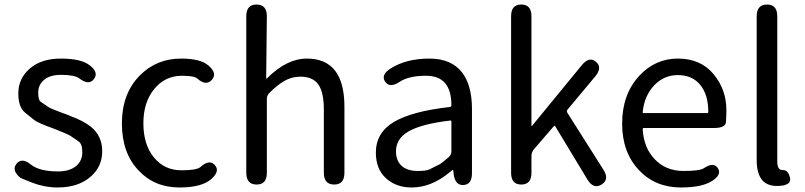

<svg xmlns="http://www.w3.org/2000/svg" viewBox="-20 -816 3559 849"><path d="M234 13Q178 13 123 -8Q72 -28 70 -30Q30 -63 53 -92Q77 -121 117 -88Q155 -58 237 -58Q289 -58 318 -83Q344 -106 344 -143Q344 -180 327 -191Q305 -206 293.5 -214Q282 -222 221 -246Q146 -273 132 -285Q112 -301 92 -317Q61 -341 61 -403Q61 -469 112 -513Q163 -557 249 -557Q339 -557 377 -527Q418 -495 395 -466Q373 -437 331 -469Q310 -485 250 -485Q201 -485 175 -463Q149 -441 149 -407Q149 -373 160 -366Q182 -351 192 -344Q202 -337 234 -325Q259 -316 263 -314Q268 -313 291 -303Q348 -282 380 -257Q432 -216 432 -147.5Q432 -79 381 -35Q327 13 234 13Z M774 13Q663 13 593 -62Q519 -139 519 -270.5Q519 -402 598 -482Q672 -557 781 -557Q867 -557 902 -526Q942 -492 917 -463Q891 -434 852 -469Q838 -481 785 -481Q710 -481 662 -422.5Q614 -364 614 -270.5Q614 -177 660.5 -120Q707 -63 782 -63Q851 -63 867 -78Q906 -113 930 -86Q954 -60 915 -25Q873 13 774 13Z M1115 0Q1069 0 1069 -52V-744Q1069 -796 1114 -796Q1160 -796 1160 -744L1157 -471Q1157 -466 1161 -470Q1248 -557 1337 -557Q1503 -557 1503 -344V-52Q1503 0 1458 0Q1412 0 1412 -52V-332Q1412 -408 1387.5 -442.5Q1363 -477 1309 -477Q1269 -477 1234 -456Q1205 -439 1171 -405Q1160 -394 1160 -379V-52Q1160 0 1115 0Z M1801 13Q1731 13 1686.5 -28Q1642 -69 1642 -141Q1642 -229 1721.5 -276.5Q1801 -324 1970 -343Q1976 -344 1976 -351Q1976 -481 1864 -481Q1787 -481 1747 -454Q1703 -425 1683 -455Q1663 -485 1707 -513Q1776 -557 1879 -557Q1975 -557 2023 -496Q2067 -439 2067 -334V-51Q2067 0 2030 2Q1993 5 1986 -46L1985 -58Q1984 -65 1982.5 -65Q1981 -65 1968 -54Q1887 13 1801 13ZM1827 -60Q1865 -60 1879 -67Q1902 -78 1925 -90Q1934 -95 1965 -122Q1976 -132 1976 -147V-279Q1976 -284 1971 -283Q1843 -268 1785 -234Q1731 -202 1731 -147Q1731 -103 1759 -80Q1784 -60 1827 -60Z M2285 0Q2240 0 2240 -52V-744Q2240 -796 2285 -796Q2330 -796 2330 -744V-261Q2330 -256 2333 -260L2552 -527Q2585 -568 2615 -543Q2645 -518 2612 -478L2490 -332Q2484 -325 2489 -317L2648 -66Q2676 -22 2640 0Q2604 22 2577 -23L2435 -258Q2432 -262 2429 -258L2341 -156Q2330 -143 2330 -126V-52Q2330 0 2285 0Z M2991 13Q2879 13 2807 -62Q2731 -141 2731 -269.5Q2731 -398 2806 -480Q2877 -557 2977.5 -557Q3078 -557 3135 -488.5Q3192 -420 3192 -329Q3192 -302 3190 -276Q3188 -250 3137 -250H2827Q2822 -250 2822 -245Q2826 -163 2875.5 -111.5Q2925 -60 3002 -60Q3074 -60 3092 -72Q3135 -101 3154 -73Q3173 -44 3129 -16Q3084 13 2991 13ZM2822 -321Q2821 -316 2826 -316H3107Q3112 -316 3112 -321Q3112 -397 3076.5 -440.5Q3041 -484 2977 -484Q2917 -484 2874 -440Q2829 -393 2822 -321Z M3326 -108V-744Q3326 -796 3372 -796Q3417 -796 3417 -744V-102Q3417 -63 3441 -64Q3465 -65 3473 -31Q3481 3 3426 6Q3326 13 3326 -108Z"/></svg>

Font: Resource Han Rounded CN
Style: Regular
Weight: 400
Designer: Cyano Hao (round all glyphs); Ryoko NISHIZUKA  (kana, bopomofo & ideographs); Paul D. Hunt (Latin, Greek & Cyrillic); Sa
Foundry: Cyano Hao
Version: 0.990